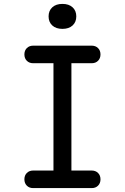

<svg xmlns="http://www.w3.org/2000/svg" viewBox="-20 -964 640 984"><path d="M346 -90H450Q470 -90 482.5 -77.5Q495 -65 495 -45Q495 -25 482.5 -12.5Q470 0 450 0H150Q130 0 117.5 -12.5Q105 -25 105 -45Q105 -65 117.5 -77.5Q130 -90 150 -90H254V-640H150Q130 -640 117.5 -652.5Q105 -665 105 -685Q105 -705 117.5 -717.5Q130 -730 150 -730H450Q470 -730 482.5 -717.5Q495 -705 495 -685Q495 -665 482.5 -652.5Q470 -640 450 -640H346ZM300 -816Q267 -816 248 -833.5Q229 -851 229 -880Q229 -909 248 -926.5Q267 -944 300 -944Q333 -944 352 -926.5Q371 -909 371 -880Q371 -851 352 -833.5Q333 -816 300 -816Z"/></svg>

Font: Maple Mono
Style: Regular
Weight: 400
Monospace: yes
Designer: subframe7536
Version: Version 7.300